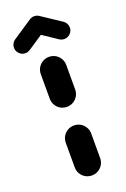

<svg xmlns="http://www.w3.org/2000/svg" viewBox="-163 -742 519 789"><g transform="rotate(-20 96.0 -348.0)"><path d="M96.3 0Q81.1 0 68.3 -7.4Q55.6 -14.8 48.1 -27.6Q40.7 -40.4 40.7 -55.6V-163Q40.7 -178.1 48.1 -190.9Q55.6 -203.7 68.3 -211.1Q81.1 -218.5 96.3 -218.5Q111.5 -218.5 124.3 -211.1Q137 -203.7 144.4 -190.9Q151.9 -178.1 151.9 -163V-55.6Q151.9 -40.4 144.4 -27.6Q137 -14.8 124.3 -7.4Q111.5 0 96.3 0ZM96.3 -300Q81.1 -300 68.3 -307.4Q55.6 -314.8 48.1 -327.6Q40.7 -340.4 40.7 -355.6V-463Q40.7 -478.1 48.1 -490.9Q55.6 -503.7 68.3 -511.1Q81.1 -518.5 96.3 -518.5Q111.5 -518.5 124.3 -511.1Q137 -503.7 144.4 -490.9Q151.9 -478.1 151.9 -463V-355.6Q151.9 -340.4 144.4 -327.6Q137 -314.8 124.3 -307.4Q111.5 -300 96.3 -300ZM96.3 -696.3Q111.5 -696.3 122.4 -685.4Q133.3 -674.4 133.3 -659.3Q133.3 -650 129.1 -642Q124.8 -634.1 117.4 -628.9L31.9 -571.9Q22.6 -565.6 11.1 -565.6Q-4.1 -565.6 -15 -576.5Q-25.9 -587.4 -25.9 -602.6Q-25.9 -611.9 -21.7 -619.8Q-17.4 -627.8 -10 -633L75.6 -690Q84.8 -696.3 96.3 -696.3ZM116.3 -690.4 202.6 -633Q210 -627.8 214.3 -619.8Q218.5 -611.9 218.5 -602.6Q218.5 -587.4 207.6 -576.5Q196.7 -565.6 181.5 -565.6Q170 -565.6 160.4 -571.9L75.6 -628.9Z"/></g></svg>

Font: 26F Galaxy Hebrew Black
Style: Regular
Weight: 900
Designer: C₂₉H₂₅N₃O₅
Version: Version 1.000